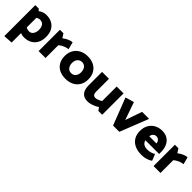

<svg xmlns="http://www.w3.org/2000/svg" viewBox="237 -1682 3081 3081"><g transform="rotate(45 1777.5 -142.0)"><path d="M214 209V-399L137 -484H58V219ZM163 -309Q195 -340 222.5 -357Q250 -374 279 -374Q312 -374 334.5 -358.5Q357 -343 369 -314.5Q381 -286 381 -246Q381 -207 369 -177Q357 -147 335 -130.5Q313 -114 283 -114Q253 -114 223.5 -128.5Q194 -143 163 -176L119 -79Q140 -51 168.5 -30.5Q197 -10 228.5 0.5Q260 11 289 11Q368 11 424 -19.5Q480 -50 511 -107.5Q542 -165 542 -247Q542 -329 511 -385.5Q480 -442 425 -471Q370 -500 296 -500Q260 -500 227 -488Q194 -476 166.5 -455.5Q139 -435 119 -410Z M774 0V-290Q798 -311 827 -326.5Q856 -342 884.5 -351Q913 -360 936 -360L904 -485Q878 -485 847.5 -474Q817 -463 789 -447Q761 -431 741 -415L697 -484H617V0Z M1234 11Q1155 11 1095 -18Q1035 -47 1001.5 -104.5Q968 -162 968 -243Q969 -324 1003.5 -381Q1038 -438 1098.5 -469Q1159 -500 1236 -500Q1315 -500 1375 -470Q1435 -440 1469 -382.5Q1503 -325 1503 -242Q1503 -163 1468 -106Q1433 -49 1372.5 -19Q1312 11 1234 11ZM1235 -118Q1268 -118 1291.5 -133.5Q1315 -149 1328 -177Q1341 -205 1341 -242Q1341 -279 1328.5 -308Q1316 -337 1292.5 -353.5Q1269 -370 1237 -370Q1205 -370 1180.5 -354Q1156 -338 1143 -310Q1130 -282 1130 -243Q1130 -207 1143 -178.5Q1156 -150 1179.5 -134Q1203 -118 1235 -118Z M1905 -484V-154Q1889 -145 1870 -135Q1851 -125 1830 -118.5Q1809 -112 1791 -112Q1760 -112 1745 -133Q1730 -154 1730 -188V-484H1573V-176Q1573 -121 1589.5 -77.5Q1606 -34 1643.5 -8.5Q1681 17 1745 17Q1777 17 1811 7.5Q1845 -2 1877.5 -17Q1910 -32 1937 -50L1974 1H2061V-484Z M2449 0 2640 -485H2481L2382 -201L2277 -503L2129 -460L2307 0Z M3152 -200V-247Q3152 -316 3127.5 -373.5Q3103 -431 3052.5 -465.5Q3002 -500 2925 -500Q2851 -500 2794 -468.5Q2737 -437 2704.5 -379.5Q2672 -322 2672 -242Q2672 -163 2706.5 -106Q2741 -49 2805.5 -18.5Q2870 12 2958 12Q2999 12 3035 4.5Q3071 -3 3100.5 -16Q3130 -29 3150 -44L3106 -153Q3079 -138 3045.5 -126.5Q3012 -115 2969 -115Q2929 -115 2903 -125.5Q2877 -136 2862 -155Q2847 -174 2841 -200ZM2839 -289Q2842 -315 2853 -333Q2864 -351 2882 -361Q2900 -371 2921 -371Q2945 -371 2962 -360Q2979 -349 2989.5 -331Q3000 -313 3003 -289Z M3383 0V-290Q3407 -311 3436 -326.5Q3465 -342 3493.5 -351Q3522 -360 3545 -360L3513 -485Q3487 -485 3456.5 -474Q3426 -463 3398 -447Q3370 -431 3350 -415L3306 -484H3226V0Z"/></g></svg>

Font: Catamaran ExtraBold
Style: Regular
Weight: 800
Designer: Pria Ravichandran
Version: Version 2.000